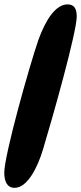

<svg xmlns="http://www.w3.org/2000/svg" viewBox="-66 -682 378 897"><path d="M2.5 195.5C61.5 195.5 109.5 101.5 135.5 14C180.5 -135.5 292.5 -531 292.5 -605.5C292.5 -639.5 281.5 -661.5 250 -661.5C195 -661.5 148.5 -592.5 113.5 -496C70 -370 -46 44 -46 124C-46 165 -33.5 195.5 2.5 195.5Z"/></svg>

Font: Gluten
Style: Bold Italic
Weight: 700
Italic angle: -13°
Designer: Tyler Finck
Foundry: Etcetera Type Company
Version: Version 0.920